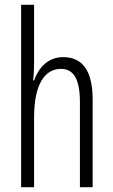

<svg xmlns="http://www.w3.org/2000/svg" viewBox="-20 -780 472 800"><path d="M122 -519V-760H68V0H122V-289C122 -430 167 -493 234 -493C284 -493 313 -455 313 -354V0H366V-365C366 -482 326 -542 243 -542C179 -542 140 -496 122 -445H118C121 -468 122 -489 122 -519Z"/></svg>

Font: Noto Sans Armenian ExtraCondensed Light
Style: Regular
Weight: 300
Width: 2
Designer: Monotype Design Team
Foundry: Monotype Imaging Inc.
Version: Version 2.008